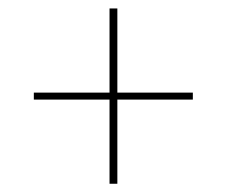

<svg xmlns="http://www.w3.org/2000/svg" viewBox="-20 -540 536 454"><path d="M257.5 -520V-105.5H239V-520ZM436 -304.5H60V-321H436Z"/></svg>

Font: Anek Devanagari Thin
Style: Regular
Weight: 250
Designer: Kailash Malviya (Devanagari) & Yesha Goshar (Latin)
Foundry: Ek Type
Version: Version 1.003